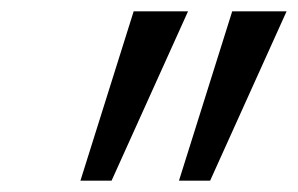

<svg xmlns="http://www.w3.org/2000/svg" viewBox="-20 -720 526 339"><path d="M216 -700H312L177 -401H122ZM390 -700H486L351 -401H296Z"/></svg>

Font: Jost*
Style: Italic
Weight: 400
Italic angle: -10°
Version: Version 3.7